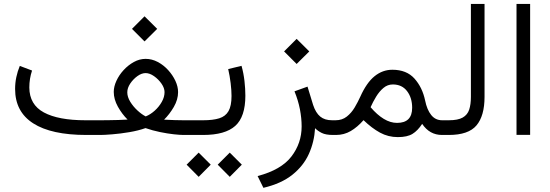

<svg xmlns="http://www.w3.org/2000/svg" viewBox="-20 -672 2739 956"><path d="M637.2 -528.3 699.7 -590.8 762.7 -528.3 699.7 -465.8ZM481 -73.2Q494.1 -73.2 518.3 -73.5Q542.5 -73.7 568.6 -74.5Q594.7 -75.2 615.2 -76.7Q587.9 -103.5 567.1 -140.6Q546.4 -177.7 546.4 -214.4Q546.4 -240.7 559.6 -269.5Q572.8 -298.3 595.5 -323Q618.2 -347.7 646.5 -363.3Q674.8 -378.9 705.1 -378.9Q736.3 -378.9 765.4 -363.5Q794.4 -348.1 817.1 -323.2Q839.8 -298.3 853.3 -269.5Q866.7 -240.7 866.7 -213.4Q866.7 -176.3 845.5 -139.6Q824.2 -103 796.9 -76.2Q822.8 -74.7 849.1 -74Q875.5 -73.2 892.6 -73.2H938.5V0H893.6Q876.5 0 845.2 -3.4Q814 -6.8 776.9 -14.4Q739.7 -22 704.6 -34.2Q668.9 -21.5 623.8 -13.9Q578.6 -6.3 539.1 -3.2Q499.5 0 480.5 0H410.2Q235.4 0 145.3 -57.9Q55.2 -115.7 55.2 -229Q55.2 -259.3 61.3 -288.1Q67.4 -316.9 78.6 -343.8L139.6 -320.8Q126 -280.3 126 -236.3Q126.5 -150.9 198.5 -112.1Q270.5 -73.2 405.3 -73.2ZM705.1 -308.1Q685.1 -308.1 664.1 -293Q643.1 -277.8 628.4 -255.9Q613.8 -233.9 613.8 -212.4Q613.8 -189.5 628.4 -165.5Q643.1 -141.6 664.6 -121.8Q686 -102.1 705.6 -92.3Q729.5 -102.1 750.7 -121.3Q772 -140.6 785.6 -164.8Q799.3 -189 799.3 -213.4Q799.3 -233.4 784.2 -255.4Q769 -277.3 747.1 -292.7Q725.1 -308.1 705.1 -308.1Z M1182.6 -344.2Q1192.9 -307.6 1197.3 -268.6Q1201.7 -229.5 1201.7 -195.8Q1201.7 -90.3 1151.4 -45.2Q1101.1 0 991.7 0H918.9V-73.2H991.7Q1040.5 -73.2 1071.8 -83Q1103 -92.8 1117.9 -118.9Q1132.8 -145 1132.8 -194.3Q1132.8 -222.2 1128.4 -258.3Q1124 -294.4 1116.2 -328.1ZM1064 147.9 1124 87.9 1184.1 147.9 1124 208.5ZM909.2 147.9 969.2 87.9 1029.3 147.9 969.2 208.5Z M1394.5 -416 1457 -478.5 1520 -416 1457 -353.5ZM1548.8 -33.7Q1544.9 34.2 1518.1 94Q1491.2 153.8 1436 198Q1380.9 242.2 1291.5 263.2L1262.7 204.6Q1379.9 173.8 1430.9 107.4Q1481.9 41 1481.9 -42.5Q1481.9 -83.5 1473.4 -127.7Q1464.8 -171.9 1446.3 -217.3L1511.2 -240.7L1539.1 -149.4Q1552.2 -109.9 1574.5 -91.6Q1596.7 -73.2 1633.3 -73.2H1652.3V0H1638.2Q1601.6 0 1581.5 -10.3Q1561.5 -20.5 1548.8 -33.7Z M1790 -73.7Q1759.8 -39.1 1726.3 -19.5Q1692.9 0 1653.3 0H1632.8V-73.2H1650.9Q1683.6 -73.2 1706.8 -91.6Q1730 -109.9 1746.1 -137.2Q1762.2 -164.6 1773.9 -190.4Q1805.2 -260.3 1845 -292.5Q1884.8 -324.7 1933.6 -324.7Q2004.4 -324.7 2043.7 -280.8Q2083 -236.8 2096.7 -171.9Q2106 -125.5 2127 -99.4Q2147.9 -73.2 2181.2 -73.2H2194.8V0H2180.7Q2119.1 0 2082 -55.2Q2060.1 -21.5 2033.9 -5.4Q2007.8 10.7 1960.9 10.7Q1913.1 10.7 1872.3 -11.5Q1831.5 -33.7 1790 -73.7ZM1825.2 -138.2Q1857.9 -100.1 1890.9 -80.1Q1923.8 -60.1 1957 -60.1Q2032.2 -60.1 2032.2 -135.3Q2032.2 -185.1 2006.8 -218.3Q1981.4 -251.5 1936 -251.5Q1909.7 -251.5 1889.2 -234.1Q1868.7 -216.8 1852.8 -190.7Q1836.9 -164.6 1825.2 -138.2Z M2175.3 0V-73.2H2214.8Q2260.3 -73.2 2283.9 -86.7Q2307.6 -100.1 2316.2 -126.2Q2324.7 -152.3 2324.7 -189.5V-652.3H2392.6V-189.9Q2392.6 -95.2 2352.5 -47.6Q2312.5 0 2214.4 0Z M2551.8 -652.3H2619.6V-0.5H2551.8Z"/></svg>

Font: Vazir Light FD
Style: Light-FD
Weight: 300
Designer: Saber Rastikerdar
Foundry: Saber Rastikerdar
Version: Version 30.1.0